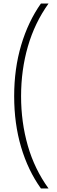

<svg xmlns="http://www.w3.org/2000/svg" viewBox="-20 -820 324 1084"><path d="M60 -277Q60 -432 99.5 -565Q139 -698 211 -800H254Q176 -691 137.5 -558Q99 -425 99 -277Q99 -130 137 2.5Q175 135 254 244H211Q138 142 99 10Q60 -122 60 -277Z"/></svg>

Font: Noto Sans Tamil SemiCondensed ExtraLight
Style: Regular
Weight: 200
Width: 4
Designer: Jelle Bosma - Monotype Design Team
Foundry: Monotype Imaging Inc.
Version: Version 2.004; ttfautohint (v1.8.4.7-5d5b)